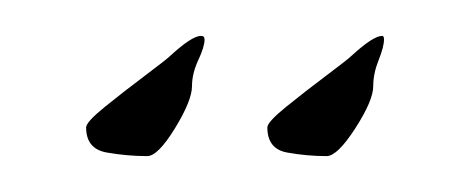

<svg xmlns="http://www.w3.org/2000/svg" viewBox="-20 -782 251 107"><path d="M62 -695Q51 -695 39.5 -697Q28 -699 28 -711Q28 -714 38.5 -722.5Q49 -731 61 -740Q73 -749 75 -751Q87 -762 92 -762Q94 -762 94 -760Q94 -756 90.5 -748.5Q87 -741 87 -734Q87 -726 77.5 -710.5Q68 -695 62 -695ZM162 -695Q151 -695 140 -697Q129 -699 129 -711Q129 -714 139.5 -722.5Q150 -731 162 -740Q174 -749 176 -751Q188 -762 193 -762Q194 -762 194 -760Q194 -756 191 -748.5Q188 -741 188 -734Q188 -726 178 -710.5Q168 -695 162 -695Z"/></svg>

Font: Allura
Style: Regular
Weight: 400
Designer: Robert E. Leuschke
Foundry: Robert E. Leuschke
Version: Version 1.110